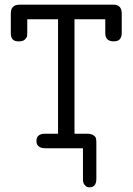

<svg xmlns="http://www.w3.org/2000/svg" viewBox="-20 -631 565 817"><path d="M26 -487V-574Q26 -611 63 -611H463Q498 -611 498 -573V-491Q498 -455 465 -455H464Q429 -455 428 -488V-549H297V-62H349Q368 -62 377.5 -55.5Q387 -49 388.5 -42Q390 -35 390 -23V130Q390 166 361 166Q356 166 351 164.5Q346 163 339.5 155Q333 147 333 133V0H175Q135 0 135 -31Q135 -62 172 -62H227V-549H96V-495Q96 -483 95 -477Q94 -471 86 -463Q78 -455 62 -455H58Q27 -455 26 -487Z"/></svg>

Font: CMU Typewriter Text
Style: Regular
Weight: 500
Monospace: yes
Version: Version 0.7.0